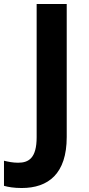

<svg xmlns="http://www.w3.org/2000/svg" viewBox="-94 -734 445 964"><path d="M15 210C149 210 241 138 241 -46V-714H90V-45C90 60 50 83 -3 83C-30 83 -53 78 -74 73V199C-53 205 -24 210 15 210Z"/></svg>

Font: Noto Sans Lisu
Style: Bold
Weight: 700
Designer: Monotype Design Team. David Williams.
Foundry: Monotype Imaging Inc.
Version: Version 2.102